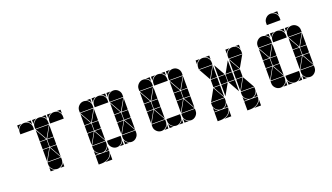

<svg xmlns="http://www.w3.org/2000/svg" viewBox="-67 -1146 2975 1723"><g transform="rotate(-20 1420.0 -284.5)"><path d="M284 -492Q311 -492 330 -473Q349 -454 349 -427V-407H219V-427Q219 -453 238.5 -472.5Q258 -492 284 -492ZM284 -2Q258 -2 238.5 -21.5Q219 -41 219 -67V-87H349V-67Q349 -41 329.5 -21.5Q310 -2 284 -2ZM221 -92 284 -205 348 -92ZM348 -402 284 -290 221 -402ZM282 -212H219V-282H282ZM349 -212H287V-282H349ZM219 -287V-395L280 -287ZM219 -207H280L219 -99ZM349 -207V-99L289 -207ZM349 -287H289L349 -395ZM219 -42Q231 -14 259 -2H219ZM310 -2Q324 -8 334 -18Q344 -28 349 -42V-2ZM219 -492H259Q245 -487 235 -477Q225 -467 219 -453ZM349 -492V-453Q339 -482 310 -492ZM142 -492Q169 -492 188 -473Q207 -454 207 -427V-407H77V-427Q77 -453 96.5 -472.5Q116 -492 142 -492ZM426 -492Q453 -492 472 -473Q491 -454 491 -427V-407H361V-427Q361 -453 380.5 -472.5Q400 -492 426 -492ZM361 -492H401Q387 -487 377 -477Q367 -467 361 -453ZM207 -492V-453Q197 -482 168 -492ZM77 -492H117Q103 -487 93 -477Q83 -467 77 -453ZM491 -492V-453Q481 -482 452 -492Z M852 -492Q879 -492 898 -473Q917 -454 917 -427V-407H787V-427Q787 -453 806.5 -472.5Q826 -492 852 -492ZM710 -492Q737 -492 756 -473Q775 -454 775 -427V-407H645V-427Q645 -453 664.5 -472.5Q684 -492 710 -492ZM994 -492Q1021 -492 1040 -473Q1059 -454 1059 -427V-407H929V-427Q929 -453 948.5 -472.5Q968 -492 994 -492ZM645 3H775Q775 23 766 39Q757 55 742.5 66Q728 77 709.5 82.5Q691 88 673 88H645ZM994 -2Q968 -2 948.5 -21.5Q929 -41 929 -67V-87H1059V-67Q1059 -41 1039.5 -21.5Q1020 -2 994 -2ZM710 -2Q684 -2 664.5 -21.5Q645 -41 645 -67V-87H775V-67Q775 -41 755.5 -21.5Q736 -2 710 -2ZM852 -2Q826 -2 806.5 -21.5Q787 -41 787 -67V-87H917V-67Q917 -41 897.5 -21.5Q878 -2 852 -2ZM931 -92 994 -205 1058 -92ZM647 -92 710 -205 774 -92ZM774 -402 710 -290 647 -402ZM1058 -402 994 -290 931 -402ZM992 -212H929V-282H992ZM708 -212H645V-282H708ZM1059 -212H997V-282H1059ZM775 -212H713V-282H775ZM645 -287V-395L706 -287ZM929 -287V-395L990 -287ZM929 -207H990L929 -99ZM645 -207H706L645 -99ZM775 -287H715L775 -395ZM1059 -207V-99L999 -207ZM775 -207V-99L715 -207ZM1059 -287H999L1059 -395ZM709 88Q731 81 749 67Q767 53 775 30V88ZM645 -42Q657 -14 685 -2H645ZM929 -42Q941 -14 969 -2H929ZM929 -492H969Q955 -487 945 -477Q935 -467 929 -453ZM878 -2Q892 -8 902 -18Q912 -28 917 -42V-2ZM736 -2Q750 -8 760 -18Q770 -28 775 -42V-2ZM917 -492V-453Q907 -482 878 -492ZM775 -492V-453Q765 -482 736 -492ZM787 -492H827Q813 -487 803 -477Q793 -467 787 -453Z M1420 -492Q1447 -492 1466 -473Q1485 -454 1485 -427V-407H1355V-427Q1355 -453 1374.5 -472.5Q1394 -492 1420 -492ZM1278 -492Q1305 -492 1324 -473Q1343 -454 1343 -427V-407H1213V-427Q1213 -453 1232.5 -472.5Q1252 -492 1278 -492ZM1562 -492Q1589 -492 1608 -473Q1627 -454 1627 -427V-407H1497V-427Q1497 -453 1516.5 -472.5Q1536 -492 1562 -492ZM1562 -2Q1536 -2 1516.5 -21.5Q1497 -41 1497 -67V-87H1627V-67Q1627 -41 1607.5 -21.5Q1588 -2 1562 -2ZM1278 -2Q1252 -2 1232.5 -21.5Q1213 -41 1213 -67V-87H1343V-67Q1343 -41 1323.5 -21.5Q1304 -2 1278 -2ZM1420 -2Q1394 -2 1374.5 -21.5Q1355 -41 1355 -67V-87H1485V-67Q1485 -41 1465.5 -21.5Q1446 -2 1420 -2ZM1499 -92 1562 -205 1626 -92ZM1215 -92 1278 -205 1342 -92ZM1342 -402 1278 -290 1215 -402ZM1626 -402 1562 -290 1499 -402ZM1560 -212H1497V-282H1560ZM1276 -212H1213V-282H1276ZM1627 -212H1565V-282H1627ZM1343 -212H1281V-282H1343ZM1213 -287V-395L1274 -287ZM1497 -287V-395L1558 -287ZM1497 -207H1558L1497 -99ZM1213 -207H1274L1213 -99ZM1343 -287H1283L1343 -395ZM1627 -207V-99L1567 -207ZM1343 -207V-99L1283 -207ZM1627 -287H1567L1627 -395ZM1355 -42Q1367 -14 1395 -2H1355ZM1497 -42Q1509 -14 1537 -2H1497ZM1497 -492H1537Q1523 -487 1513 -477Q1503 -467 1497 -453ZM1446 -2Q1460 -8 1470 -18Q1480 -28 1485 -42V-2ZM1304 -2Q1318 -8 1328 -18Q1338 -28 1343 -42V-2ZM1355 -492H1395Q1381 -487 1371 -477Q1361 -467 1355 -453ZM1485 -492V-453Q1475 -482 1446 -492ZM1343 -492V-453Q1333 -482 1304 -492Z M1846 -492Q1873 -492 1892 -473Q1911 -454 1911 -427V-407H1781V-427Q1781 -453 1800.5 -472.5Q1820 -492 1846 -492ZM2130 -492Q2157 -492 2176 -473Q2195 -454 2195 -427V-407H2065V-427Q2065 -453 2084.5 -472.5Q2104 -492 2130 -492ZM1910 -402 1846 -290 1783 -402ZM2194 -402 2130 -290 2067 -402ZM2065 -287V-395L2126 -287ZM1923 -287V-395L1984 -287ZM1911 -287H1851L1911 -395ZM2053 -287H1993L2053 -395ZM2065 -492H2105Q2091 -487 2081 -477Q2071 -467 2065 -453ZM1781 -492H1821Q1807 -487 1797 -477Q1787 -467 1781 -453ZM2195 -492V-453Q2185 -482 2156 -492ZM1911 -492V-453Q1901 -482 1872 -492ZM1846 -2Q1820 -2 1800.5 -21.5Q1781 -41 1781 -67V-87H1911V-67Q1911 -41 1891.5 -21.5Q1872 -2 1846 -2ZM1783 -92 1846 -205 1910 -92ZM1986 -212H1923V-282H1986ZM2053 -212H1991V-282H2053ZM1923 -207H1984L1923 -99ZM1911 -207V-99L1851 -207ZM1781 -42Q1793 -14 1821 -2H1781ZM1872 -2Q1886 -8 1896 -18Q1906 -28 1911 -42V-2ZM1911 -212H1849V-282H1911ZM2130 -2Q2104 -2 2084.5 -21.5Q2065 -41 2065 -67V-87H2195V-67Q2195 -41 2175.5 -21.5Q2156 -2 2130 -2ZM2067 -92 2130 -205 2194 -92ZM2128 -212H2065V-282H2128ZM2065 -207H2126L2065 -99ZM2065 -42Q2077 -14 2105 -2H2065ZM2053 -207V-99L1993 -207ZM2156 -2Q2170 -8 2180 -18Q2190 -28 2195 -42V-2ZM2065 3H2195Q2195 23 2186 39Q2177 55 2162.5 66Q2148 77 2129.5 82.5Q2111 88 2093 88H2065ZM2129 88Q2151 81 2169 67Q2187 53 2195 30V88ZM1781 3H1911Q1911 23 1902 39Q1893 55 1878.5 66Q1864 77 1845.5 82.5Q1827 88 1809 88H1781ZM1845 88Q1867 81 1885 67Q1903 53 1911 30V88Z M2556 -492Q2583 -492 2602 -473Q2621 -454 2621 -427V-407H2491V-427Q2491 -453 2510.5 -472.5Q2530 -492 2556 -492ZM2414 -492Q2441 -492 2460 -473Q2479 -454 2479 -427V-407H2349V-427Q2349 -453 2368.5 -472.5Q2388 -492 2414 -492ZM2698 -492Q2725 -492 2744 -473Q2763 -454 2763 -427V-407H2633V-427Q2633 -453 2652.5 -472.5Q2672 -492 2698 -492ZM2698 -2Q2672 -2 2652.5 -21.5Q2633 -41 2633 -67V-87H2763V-67Q2763 -41 2743.5 -21.5Q2724 -2 2698 -2ZM2414 -2Q2388 -2 2368.5 -21.5Q2349 -41 2349 -67V-87H2479V-67Q2479 -41 2459.5 -21.5Q2440 -2 2414 -2ZM2556 -2Q2530 -2 2510.5 -21.5Q2491 -41 2491 -67V-87H2621V-67Q2621 -41 2601.5 -21.5Q2582 -2 2556 -2ZM2635 -92 2698 -205 2762 -92ZM2351 -92 2414 -205 2478 -92ZM2478 -402 2414 -290 2351 -402ZM2762 -402 2698 -290 2635 -402ZM2696 -212H2633V-282H2696ZM2412 -212H2349V-282H2412ZM2763 -212H2701V-282H2763ZM2479 -212H2417V-282H2479ZM2349 -287V-395L2410 -287ZM2633 -287V-395L2694 -287ZM2633 -207H2694L2633 -99ZM2349 -207H2410L2349 -99ZM2479 -287H2419L2479 -395ZM2763 -207V-99L2703 -207ZM2479 -207V-99L2419 -207ZM2763 -287H2703L2763 -395ZM2491 -42Q2503 -14 2531 -2H2491ZM2633 -42Q2645 -14 2673 -2H2633ZM2633 -492H2673Q2659 -487 2649 -477Q2639 -467 2633 -453ZM2582 -2Q2596 -8 2606 -18Q2616 -28 2621 -42V-2ZM2440 -2Q2454 -8 2464 -18Q2474 -28 2479 -42V-2ZM2491 -492H2531Q2517 -487 2507 -477Q2497 -467 2491 -453ZM2621 -492V-453Q2611 -482 2582 -492ZM2479 -492V-453Q2469 -482 2440 -492ZM2556 -657Q2583 -657 2602 -638Q2621 -619 2621 -592V-572H2491V-592Q2491 -618 2510.5 -637.5Q2530 -657 2556 -657ZM2621 -657V-618Q2611 -647 2582 -657Z"/></g></svg>

Font: CAT DyFa
Style: Regular
Weight: 400
Designer: Peter Wiegel
Foundry: Peter Wiegel
Version: Version 1.001; ttfautohint (v1.3)